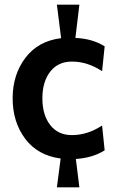

<svg xmlns="http://www.w3.org/2000/svg" viewBox="-20 -768 516 820"><path d="M304 -89 319 32H223L239 -91Q141 -104 87.5 -175.5Q34 -247 34 -348Q34 -449 88.5 -521Q143 -593 241 -605L223 -748H319L302 -606Q375 -603 427 -570L416 -464Q354 -505 287 -505Q228 -505 194.5 -462Q161 -419 161 -348Q161 -277 194.5 -234Q228 -191 287 -191Q354 -191 416 -232L427 -126Q377 -94 304 -89Z"/></svg>

Font: Cabin
Style: Bold
Weight: 700
Designer: Pablo Impallari
Foundry: Pablo Impallari. www.impallari.com Igino Marini. www.ikern.com
Version: Version 1.005